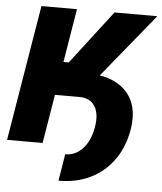

<svg xmlns="http://www.w3.org/2000/svg" viewBox="-62 -780 863 1025"><g transform="rotate(5 369.0 -267.5)"><path d="M269.5 -261.7 291 -391.6H384.8Q529.8 -392.1 600.6 -318.4Q671.4 -244.6 650.9 -116.2Q635.3 -20 586.4 49.3Q537.6 118.7 462.2 156Q386.7 193.4 290 193.4L313.5 49.8Q367.2 49.8 406 8.8Q444.8 -32.2 458 -103.5Q471.7 -177.2 446.5 -219.2Q421.4 -261.2 363.3 -261.7ZM-2.4 0 118.2 -727.5H308.6L261.2 -440.4H289.6L509.8 -727.5H739.3L359.4 -261.7H231.4L188 0Z"/></g></svg>

Font: Inter 28pt Black
Style: Italic
Weight: 900
Italic angle: -9.3988°
Designer: Rasmus Andersson
Foundry: rsms
Version: Version 4.001;git-66647c0bb